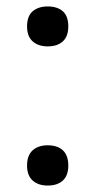

<svg xmlns="http://www.w3.org/2000/svg" viewBox="-20 -566 295 596"><path d="M64 -52Q64 -84 81.5 -99.5Q99 -115 128 -115Q158 -115 175 -99.5Q192 -84 192 -52Q192 -21 175 -5.5Q158 10 128 10Q99 10 81.5 -5.5Q64 -21 64 -52ZM64 -484Q64 -516 81.5 -531Q99 -546 128 -546Q158 -546 175 -531Q192 -516 192 -484Q192 -453 175 -437.5Q158 -422 128 -422Q99 -422 81.5 -437.5Q64 -453 64 -484Z"/></svg>

Font: Noto Sans Hebrew Thin Medium
Style: Regular
Weight: 500
Version: Version 3.001